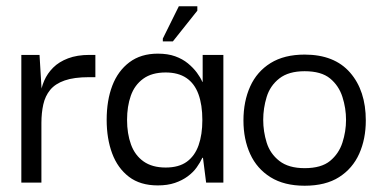

<svg xmlns="http://www.w3.org/2000/svg" viewBox="-20 -582 1226 612"><path d="M48 0V-407H106L113 -290L112 -202V0ZM112 -190 109 -279Q111 -302 121 -325Q131 -348 149.5 -366.5Q168 -385 197 -396Q226 -407 265 -407H284V-336H264Q216 -336 186 -325.5Q156 -315 140 -295.5Q124 -276 118 -249Q112 -222 112 -190Z M483 9Q427 9 391 -18.5Q355 -46 337.5 -93Q320 -140 320 -200Q320 -262 338 -309Q356 -356 392.5 -383.5Q429 -411 483 -411Q515 -411 538.5 -402.5Q562 -394 579 -380Q596 -366 607.5 -350.5Q619 -335 625 -321H626V-407H692V0H637L627 -79H625Q618 -64 607 -48.5Q596 -33 578.5 -20Q561 -7 537.5 1Q514 9 483 9ZM508 -48Q550 -48 575.5 -66.5Q601 -85 613 -119Q625 -153 625 -199Q625 -248 612.5 -282Q600 -316 574 -333.5Q548 -351 508 -351Q464 -351 436.5 -331Q409 -311 397 -277Q385 -243 385 -200Q385 -156 397.5 -121.5Q410 -87 437.5 -67.5Q465 -48 508 -48ZM531 -450H499V-459L550 -562H609V-548Z M951 10Q886 10 842.5 -17Q799 -44 777.5 -91Q756 -138 756 -198Q756 -259 777.5 -306.5Q799 -354 842.5 -381Q886 -408 951 -408Q1046 -408 1096 -350.5Q1146 -293 1146 -198Q1146 -139 1125 -92Q1104 -45 1061 -17.5Q1018 10 951 10ZM951 -46Q1004 -46 1032 -69Q1060 -92 1071.5 -127.5Q1083 -163 1083 -200Q1083 -237 1071.5 -273Q1060 -309 1032 -332Q1004 -355 951 -355Q900 -355 870.5 -332Q841 -309 830 -273Q819 -237 819 -200Q819 -163 830 -127.5Q841 -92 870.5 -69Q900 -46 951 -46Z"/></svg>

Font: Darker Grotesque Light Medium
Style: Regular
Weight: 500
Version: Version 1.000;gftools[0.9.28]